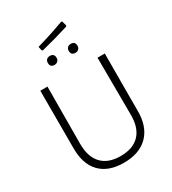

<svg xmlns="http://www.w3.org/2000/svg" viewBox="-223 -1062 1065 1186"><g transform="rotate(-30 309.5 -469.5)"><path d="M405 -944 411 -941 420 -909 416 -902Q312 -870 219 -847L212 -851L206 -879Q308 -908 405 -944ZM387 -796Q418 -796 418 -765Q418 -751 409 -742Q400 -733 386 -733Q355 -733 355 -764Q355 -779 364 -787.5Q373 -796 387 -796ZM238 -796Q269 -796 269 -765Q269 -751 260 -742Q251 -733 237 -733Q206 -733 206 -764Q206 -779 215 -787.5Q224 -796 238 -796ZM540 -639 539 -313V-236Q541 -121 480 -58Q419 5 306 5Q196 5 137.5 -56Q79 -117 80 -232V-639H131L129 -237Q128 -141 174 -91Q220 -41 309 -41Q398 -41 444.5 -90Q491 -139 490 -232L488 -639Z"/></g></svg>

Font: Alegreya Sans Light
Style: Regular
Weight: 300
Designer: Juan Pablo del Peral
Foundry: Huerta Tipografica
Version: Version 2.007